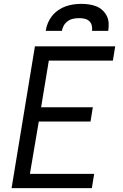

<svg xmlns="http://www.w3.org/2000/svg" viewBox="-20 -975 640 995"><path d="M40 0 161 -735H577L565 -661H233L193 -419H461L449 -345H181L135 -74H468L456 0ZM217 -815Q220 -836 228 -855.5Q236 -875 249.5 -892Q263 -909 281.5 -922Q300 -935 320 -942Q340 -949 360.5 -952Q381 -955 402 -955Q422 -955 442 -952Q462 -949 479.5 -942Q497 -935 511 -922Q525 -909 533.5 -892Q542 -875 543 -855Q544 -835 541 -815H457Q459 -829 455.5 -843Q452 -857 442 -866Q432 -875 418 -878Q404 -881 390 -881Q375 -881 360 -878Q345 -875 332 -866Q319 -857 311 -843.5Q303 -830 301 -815Z"/></svg>

Font: Iosevka Curly Extended Oblique
Style: Regular
Weight: 400
Width: 7
Italic angle: -9°
Monospace: yes
Designer: Belleve Invis
Foundry: Belleve Invis
Version: Version 11.1.0; ttfautohint (v1.8.3)